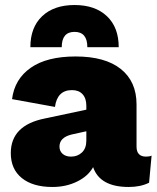

<svg xmlns="http://www.w3.org/2000/svg" viewBox="-20 -735 624 765"><path d="M226 -547H101Q101 -626 148 -670.5Q195 -715 277 -715Q359 -715 406 -670.5Q453 -626 453 -547H328Q328 -608 277 -608Q226 -608 226 -547ZM562 -111Q576 -111 584 -115L574 -7Q540 10 493 10Q378 10 351 -69Q331 -33 287 -11.5Q243 10 189 10Q111 10 67 -25.5Q23 -61 23 -125Q23 -236 159 -263L324 -298V-314Q324 -343 309 -359.5Q294 -376 267 -376Q208 -376 199 -309L28 -340Q38 -420 102.5 -465Q167 -510 281 -510Q399 -510 461.5 -460Q524 -410 524 -319V-151Q524 -111 562 -111ZM263 -111Q289 -111 306.5 -127.5Q324 -144 324 -175V-212L265 -199Q217 -187 217 -151Q217 -133 229.5 -122Q242 -111 263 -111Z"/></svg>

Font: Elaine Sans ExtraBold
Style: Regular
Weight: 800
Designer: Wei Huang
Foundry: Wei Huang
Version: Version 2.001;December 24, 2019;FontCreator 12.0.0.2547 64-b